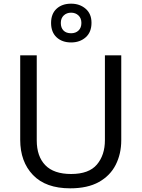

<svg xmlns="http://www.w3.org/2000/svg" viewBox="-20 -1015 771 1045"><path d="M640 -252Q640 -178 610 -118.5Q580 -59 518.5 -24.5Q457 10 362 10Q229 10 159.5 -62.5Q90 -135 90 -254V-714H180V-251Q180 -164 226.5 -116Q273 -68 367 -68Q464 -68 507.5 -119.5Q551 -171 551 -252V-714H640ZM367 -784Q318 -784 288 -812Q258 -840 258 -890Q258 -940 288 -967.5Q318 -995 367 -995Q414 -995 446 -967.5Q478 -940 478 -891Q478 -840 446.5 -812Q415 -784 367 -784ZM367 -834Q392 -834 407.5 -849Q423 -864 423 -890Q423 -916 407 -931Q391 -946 367 -946Q343 -946 327 -931Q311 -916 311 -890Q311 -864 325.5 -849Q340 -834 367 -834Z"/></svg>

Font: TSCustom
Style: Regular
Weight: 400
Designer: Monotype Design Team
Foundry: Monotype Imaging Inc.
Version: Version 2.004; ttfautohint (v1.8.3) -l 8 -r 50 -G 200 -x 14 